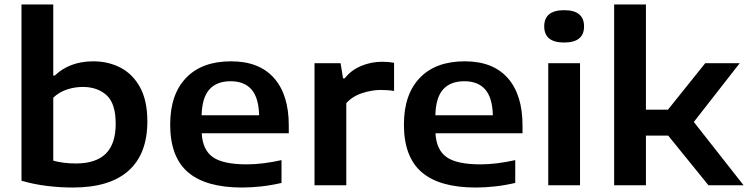

<svg xmlns="http://www.w3.org/2000/svg" viewBox="-20 -828 3343 858"><path d="M305.5 10Q248 10 189 2.8Q130 -4.5 76 -20.5V-808H218V-490.5H225Q256.5 -521 299.8 -537.5Q343 -554 397 -554Q463.5 -554 518.2 -525.8Q573 -497.5 605.8 -438Q638.5 -378.5 638.5 -285.5Q638.5 -140.5 554.5 -65.2Q470.5 10 305.5 10ZM319 -97.5Q408 -97.5 452.5 -141Q497 -184.5 497 -275Q497 -366 456 -402.8Q415 -439.5 350 -439.5Q314 -439.5 279.5 -428.2Q245 -417 218 -391.5V-110Q238 -104.5 263.5 -101Q289 -97.5 319 -97.5Z M1061.5 10Q900 10 820.2 -58.2Q740.5 -126.5 740.5 -271.5Q740.5 -406 811.5 -480Q882.5 -554 1012.5 -554Q1138.5 -554 1204.5 -479.2Q1270.5 -404.5 1270.5 -267.5V-232.5H881.5Q885.5 -158 931.2 -125.8Q977 -93.5 1083 -93.5Q1118.5 -93.5 1158.2 -98.5Q1198 -103.5 1238 -112.5V-10.5Q1190 0.5 1146.2 5.2Q1102.5 10 1061.5 10ZM1010.5 -465Q948.5 -465 915.8 -428.5Q883 -392 881 -313H1138Q1136 -391 1104 -428Q1072 -465 1010.5 -465Z M1385.5 0V-545.5H1502L1513 -478H1520.5Q1548.5 -514 1593.2 -533Q1638 -552 1688 -552Q1715.5 -552 1741 -547.5V-421.5Q1727 -424 1711.2 -425Q1695.5 -426 1680.5 -426Q1642 -426 1598.8 -412Q1555.5 -398 1527.5 -367V0Z M2106 10Q1944.5 10 1864.8 -58.2Q1785 -126.5 1785 -271.5Q1785 -406 1856 -480Q1927 -554 2057 -554Q2183 -554 2249 -479.2Q2315 -404.5 2315 -267.5V-232.5H1926Q1930 -158 1975.8 -125.8Q2021.5 -93.5 2127.5 -93.5Q2163 -93.5 2202.8 -98.5Q2242.5 -103.5 2282.5 -112.5V-10.5Q2234.5 0.5 2190.8 5.2Q2147 10 2106 10ZM2055 -465Q1993 -465 1960.2 -428.5Q1927.5 -392 1925.5 -313H2182.5Q2180.5 -391 2148.5 -428Q2116.5 -465 2055 -465Z M2430 0V-545.5H2572V0ZM2501 -638Q2412 -638 2412 -710Q2412 -782.5 2501 -782.5Q2590 -782.5 2590 -710Q2590 -638 2501 -638Z M2724.5 0V-808H2866.5V-338H2965L3131.5 -545.5H3285.5L3080.5 -283L3303 0H3146L2966 -222H2866.5V0Z"/></svg>

Font: Encode Sans Expanded Expanded SemiBold
Style: Regular
Weight: 600
Width: 7
Designer: Multiple Designers
Foundry: Impallari Type
Version: Version 3.000; ttfautohint (v1.8.3) -l 8 -r 50 -G 200 -x 14 